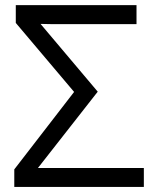

<svg xmlns="http://www.w3.org/2000/svg" viewBox="-20 -734 607 754"><path d="M36.1 0V-68.8L271 -373L42 -644V-713.9H516.1V-639.2H186L139.2 -640.1L363.8 -374L128.9 -74.2H544.9V0Z"/></svg>

Font: Zoram GWebM
Style: Regular
Weight: 400
Foundry: Ascender Corporation
Version: Version 1.000